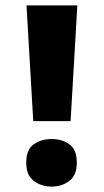

<svg xmlns="http://www.w3.org/2000/svg" viewBox="-20 -770 383 710"><path d="M241 -322H103L78 -750H266ZM77 -168Q77 -217 105 -236.5Q133 -256 171 -256Q209 -256 236.5 -236.5Q264 -217 264 -168Q264 -122 236.5 -101Q209 -80 171 -80Q133 -80 105 -101Q77 -122 77 -168Z"/></svg>

Font: Noto Sans Telugu UI ExtraBold
Style: Regular
Weight: 800
Designer: Jelle Bosma - Monotype Design Team
Foundry: Monotype Imaging Inc.
Version: Version 2.005; ttfautohint (v1.8.4.7-5d5b)